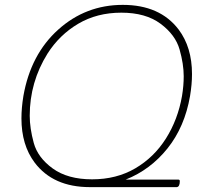

<svg xmlns="http://www.w3.org/2000/svg" viewBox="-20 -768 864 788"><path d="M706 0H349Q198 0 122 -101Q68 -173 68 -282Q68 -325 76 -374Q106 -545 219 -646.5Q332 -748 484 -748Q636 -748 713 -647Q768 -574 768 -464Q768 -422 760 -374Q738 -247 667.5 -159Q597 -71 496 -31H711Q718 -31 718 -25Q718 -2 706 0ZM358 -32Q458 -32 535 -77Q612 -122 661 -199.5Q710 -277 727 -374Q734 -416 734 -455Q734 -505 717 -565Q700 -625 639 -670.5Q578 -716 478 -716Q378 -716 301 -670.5Q224 -625 175 -548Q102 -431 102 -293Q102 -242 118.5 -181.5Q135 -121 196.5 -76.5Q258 -32 358 -32Z"/></svg>

Font: YamahaIndonesia935. App Thin
Style: Italic
Weight: 100
Italic angle: -10°
Designer: Dalton Maag Ltd
Foundry: Dalton Maag Ltd
Version: Version 1.002; January 01, 2024; Regular/Italic